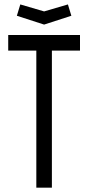

<svg xmlns="http://www.w3.org/2000/svg" viewBox="-20 -868 408 888"><path d="M148 -706H220V0H148ZM18 -706H350V-634H18ZM58 -795.1 73.9 -847.5 184 -815.2 294.1 -847.5 310 -795.1 184 -754.3Z"/></svg>

Font: Lineal Thin
Style: Regular
Weight: 200
Designer: Created by Frank Adebiaye with contributions from Anton Moglia & Ariel Martín Pérez
Created by Frank ADEBIAYE with FontF
Foundry: Velvetyne Type Foundry
Version: Version 2.000;Glyphs 3.2 (3227)